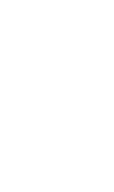

<svg xmlns="http://www.w3.org/2000/svg" viewBox="-20 -770 440 740"><path d="M300 -50Q300 -50 300 -50Q300 -50 300 -50Q300 -50 300 -50Q300 -50 300 -50Q300 -50 300 -50Q300 -50 300 -50Q300 -50 300 -50Q300 -50 300 -50Q300 -50 300 -50Q300 -50 300 -50Q300 -50 300 -50Q300 -50 300 -50ZM200 -50Q200 -50 200 -50Q200 -50 200 -50Q200 -50 200 -50Q200 -50 200 -50Q200 -50 200 -50Q200 -50 200 -50Q200 -50 200 -50Q200 -50 200 -50Q200 -50 200 -50Q200 -50 200 -50Q200 -50 200 -50Q200 -50 200 -50ZM100 -450Q100 -450 100 -450Q100 -450 100 -450Q100 -450 100 -450Q100 -450 100 -450Q100 -450 100 -450Q100 -450 100 -450Q100 -450 100 -450Q100 -450 100 -450Q100 -450 100 -450Q100 -450 100 -450Q100 -450 100 -450Q100 -450 100 -450ZM100 -350Q100 -350 100 -350Q100 -350 100 -350Q100 -350 100 -350Q100 -350 100 -350Q100 -350 100 -350Q100 -350 100 -350Q100 -350 100 -350Q100 -350 100 -350Q100 -350 100 -350Q100 -350 100 -350Q100 -350 100 -350Q100 -350 100 -350ZM300 -150Q300 -150 300 -150Q300 -150 300 -150Q300 -150 300 -150Q300 -150 300 -150Q300 -150 300 -150Q300 -150 300 -150Q300 -150 300 -150Q300 -150 300 -150Q300 -150 300 -150Q300 -150 300 -150Q300 -150 300 -150Q300 -150 300 -150ZM300 -250Q300 -250 300 -250Q300 -250 300 -250Q300 -250 300 -250Q300 -250 300 -250Q300 -250 300 -250Q300 -250 300 -250Q300 -250 300 -250Q300 -250 300 -250Q300 -250 300 -250Q300 -250 300 -250Q300 -250 300 -250Q300 -250 300 -250ZM300 -450Q300 -450 300 -450Q300 -450 300 -450Q300 -450 300 -450Q300 -450 300 -450Q300 -450 300 -450Q300 -450 300 -450Q300 -450 300 -450Q300 -450 300 -450Q300 -450 300 -450Q300 -450 300 -450Q300 -450 300 -450Q300 -450 300 -450ZM300 -350Q300 -350 300 -350Q300 -350 300 -350Q300 -350 300 -350Q300 -350 300 -350Q300 -350 300 -350Q300 -350 300 -350Q300 -350 300 -350Q300 -350 300 -350Q300 -350 300 -350Q300 -350 300 -350Q300 -350 300 -350Q300 -350 300 -350ZM100 -250Q100 -250 100 -250Q100 -250 100 -250Q100 -250 100 -250Q100 -250 100 -250Q100 -250 100 -250Q100 -250 100 -250Q100 -250 100 -250Q100 -250 100 -250Q100 -250 100 -250Q100 -250 100 -250Q100 -250 100 -250Q100 -250 100 -250ZM100 -150Q100 -150 100 -150Q100 -150 100 -150Q100 -150 100 -150Q100 -150 100 -150Q100 -150 100 -150Q100 -150 100 -150Q100 -150 100 -150Q100 -150 100 -150Q100 -150 100 -150Q100 -150 100 -150Q100 -150 100 -150Q100 -150 100 -150ZM200 -750Q200 -750 200 -750Q200 -750 200 -750Q200 -750 200 -750Q200 -750 200 -750Q200 -750 200 -750Q200 -750 200 -750Q200 -750 200 -750Q200 -750 200 -750Q200 -750 200 -750Q200 -750 200 -750Q200 -750 200 -750Q200 -750 200 -750ZM100 -650Q100 -650 100 -650Q100 -650 100 -650Q100 -650 100 -650Q100 -650 100 -650Q100 -650 100 -650Q100 -650 100 -650Q100 -650 100 -650Q100 -650 100 -650Q100 -650 100 -650Q100 -650 100 -650Q100 -650 100 -650Q100 -650 100 -650ZM300 -650Q300 -650 300 -650Q300 -650 300 -650Q300 -650 300 -650Q300 -650 300 -650Q300 -650 300 -650Q300 -650 300 -650Q300 -650 300 -650Q300 -650 300 -650Q300 -650 300 -650Q300 -650 300 -650Q300 -650 300 -650Q300 -650 300 -650Z"/></svg>

Font: TINY 5x3
Style: Regular
Weight: 400
Designer: Jack Halten Fahnestock
Foundry: Velvetyne Type Foundry
Version: Version 1.002